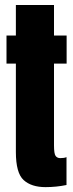

<svg xmlns="http://www.w3.org/2000/svg" viewBox="-20 -742 292 768"><path d="M162 6.5Q105.5 6.5 74.5 -21.8Q43.5 -50 43.5 -134V-487.5H6V-600H43.5V-722H196V-600H246.5V-487.5H196V-160.5Q196 -127 202.5 -118.2Q209 -109.5 221 -109.5Q237.5 -109.5 246 -113.5V-2Q205 6.5 162 6.5Z"/></svg>

Font: Anybody UltraCondensed ExtraBold
Style: Regular
Weight: 800
Width: 1
Designer: Tyler Finck
Foundry: Etcetera Type Company
Version: Version 1.010; ttfautohint (v1.8.3) -l 8 -r 50 -G 200 -x 14 